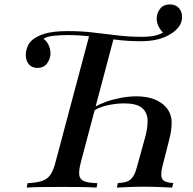

<svg xmlns="http://www.w3.org/2000/svg" viewBox="-20 -851 877 871"><path d="M716 -93Q706 -51 718 -36.5Q730 -22 766 -21L761 0Q743 -1 705.5 -2.5Q668 -4 633 -4Q597 -4 562.5 -2.5Q528 -1 510 0L515 -21Q554 -21 572.5 -37Q591 -53 601 -93L637 -223Q651 -271 649.5 -306.5Q648 -342 623.5 -362Q599 -382 543 -382Q507 -382 468.5 -373.5Q430 -365 406 -349L410 -366Q430 -378 460.5 -389Q491 -400 527.5 -407Q564 -414 599 -414Q644 -414 677.5 -401.5Q711 -389 732 -366Q757 -338 758.5 -300.5Q760 -263 747 -215ZM385 -690 496 -678 347 -116Q337 -78 339.5 -57.5Q342 -37 361.5 -29Q381 -21 422 -20L418 0Q390 -2 346.5 -2.5Q303 -3 257 -3Q211 -3 168.5 -2.5Q126 -2 101 0L105 -20Q147 -22 171.5 -30.5Q196 -39 209.5 -59.5Q223 -80 232 -116ZM725 -707 724 -699Q712 -709 701.5 -727Q691 -745 691 -767Q691 -792 706.5 -811.5Q722 -831 750 -831Q777 -831 791.5 -814.5Q806 -798 806 -774Q806 -750 791.5 -730Q777 -710 754 -697Q730 -681 696 -672.5Q662 -664 615 -664Q561 -664 505 -671Q449 -678 394.5 -685Q340 -692 290 -692Q257 -692 225.5 -689Q194 -686 177 -675Q191 -666 200 -647.5Q209 -629 209 -609Q209 -585 194 -564Q179 -543 150 -543Q124 -543 110.5 -560Q97 -577 97 -602Q97 -624 108.5 -647.5Q120 -671 154 -687Q177 -698 203 -703Q229 -708 252.5 -709Q276 -710 288 -710Q348 -710 403 -703.5Q458 -697 512 -690.5Q566 -684 622 -684Q658 -684 681.5 -689Q705 -694 725 -707Z"/></svg>

Font: Playfair Display Medium
Style: Italic
Weight: 500
Italic angle: -14°
Designer: Claus Eggers Sørensen
Foundry: Claus Eggers Sørensen
Version: Version 1.203